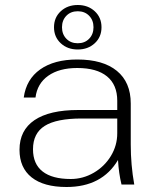

<svg xmlns="http://www.w3.org/2000/svg" viewBox="-20 -738 622 768"><path d="M58 -139Q58 -217 118 -257.5Q178 -298 293 -298H449V-335Q449 -399 408 -432.5Q367 -466 289 -466Q217 -466 173 -435Q129 -404 122 -348H75Q85 -421 141 -460.5Q197 -500 289 -500Q392 -500 447.5 -454.5Q503 -409 503 -324V-160Q503 -78 517 0H466Q455 -45 452 -98Q388 10 246 10Q155 10 106.5 -28.5Q58 -67 58 -139ZM449 -205V-264H307Q206 -264 159 -234.5Q112 -205 112 -141Q112 -82 150.5 -52Q189 -22 263 -22Q312 -22 355 -47Q398 -72 423.5 -114Q449 -156 449 -205ZM196 -629Q196 -668 223 -693Q250 -718 291 -718Q332 -718 359 -693Q386 -668 386 -629Q386 -590 359 -565Q332 -540 291 -540Q250 -540 223 -565Q196 -590 196 -629ZM354 -629Q354 -657 336.5 -675Q319 -693 291 -693Q263 -693 245.5 -675Q228 -657 228 -629Q228 -601 245.5 -583Q263 -565 291 -565Q319 -565 336.5 -583Q354 -601 354 -629Z"/></svg>

Font: Fahkwang ExtraLight
Style: Regular
Weight: 275
Designer: Suppakit Chalermlarp | Katatrad Co.,Ltd.
Foundry: Cadson Demak Co.,Ltd.
Version: Version 1.000; ttfautohint (v1.6)